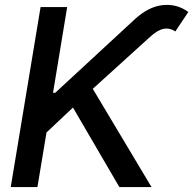

<svg xmlns="http://www.w3.org/2000/svg" viewBox="-20 -756 781 776"><path d="M23.4 0 144 -727.5H251.5L194.3 -380.9H203.1L525.9 -679.2Q581.1 -729.5 638.2 -735.4Q695.3 -741.2 741.2 -707.5L688.5 -628.9Q666 -644 641.4 -639.4Q616.7 -634.8 585.9 -606.4L355 -397L592.3 0H462.4L274.9 -321.3L168 -220.7L131.3 0Z"/></svg>

Font: Inter Display Medium
Style: Italic
Weight: 500
Italic angle: -9.39999°
Designer: Rasmus Andersson
Foundry: rsms
Version: Version 4.000;git-a52131595